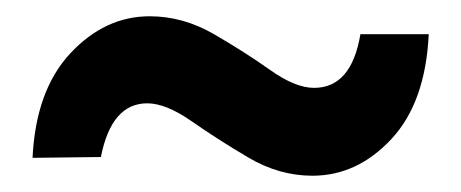

<svg xmlns="http://www.w3.org/2000/svg" viewBox="-20 -439 567 236"><path d="M364 -223Q323 -223 285 -245.5Q247 -268 215.5 -290Q184 -312 161 -312Q117 -312 104 -246L20 -245Q24 -328 66.5 -373.5Q109 -419 164 -419Q205 -419 243 -397Q281 -375 312 -353Q343 -331 366 -331Q412 -331 423 -397H507Q503 -313 461 -268Q419 -223 364 -223Z"/></svg>

Font: Cazoo Sans SemiBold
Style: Regular
Weight: 600
Designer: Jonathan Barnbrook, Julián Moncada
Foundry: Barnbrook Fonts
Version: Version 2.000;Glyphs 3.2.3 (3260)